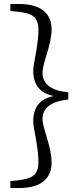

<svg xmlns="http://www.w3.org/2000/svg" viewBox="-20 -779 406 968"><path d="M32.2 168.9V133.8L63.5 130.9Q126 125 149.9 105Q173.8 85 173.8 37.1Q173.8 -10.7 158.2 -93.8Q147.5 -147.5 147.5 -168Q147.5 -274.4 251 -294.9Q147.5 -315.4 147.5 -422.9Q147.5 -442.4 158.2 -496.1Q173.8 -580.1 173.8 -627Q173.8 -675.8 149.9 -695.3Q126 -714.8 63.5 -720.7L32.2 -723.6V-758.8H77.1Q157.2 -758.8 198.7 -725.6Q240.2 -692.4 240.2 -629.9Q240.2 -582 212.9 -497.1Q194.3 -436.5 194.3 -413.1Q194.3 -326.2 324.2 -313.5V-277.3Q194.3 -263.7 194.3 -177.7Q194.3 -153.3 213.9 -93.8Q240.2 -8.8 240.2 39.1Q240.2 102.5 198.7 135.7Q157.2 168.9 77.1 168.9Z"/></svg>

Font: Bpmf GenRyu Min R
Style: R
Weight: 400
Foundry: But Ko
Version: Version 1.320